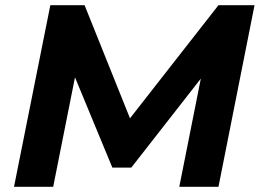

<svg xmlns="http://www.w3.org/2000/svg" viewBox="-20 -720 1003 740"><path d="M822 -700 481 -264 306 -700H174L34 0H185L269 -422L413 -74H486L754 -417L671 0H822L961 -700Z"/></svg>

Font: AWKNG-Font
Style: Bold Italic
Weight: 700
Italic angle: -11.3°
Designer: Awakening Church
Foundry: Awakening Church
Version: Version 1.700;PS 001.700;hotconv 1.0.88;makeotf.lib2.5.64775